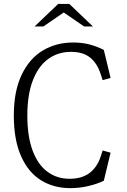

<svg xmlns="http://www.w3.org/2000/svg" viewBox="-20 -962 660 994"><path d="M51.5 -364Q51.5 -489.5 92 -574.5Q132.5 -659.5 202 -700.8Q271.5 -742 359 -742Q405.5 -742 444.8 -731.5Q484 -721 517.5 -703.5L552.5 -558.5L511.5 -547L500.5 -580.5Q482.5 -635 446.5 -664Q410.5 -693 350.5 -693.5Q283.5 -694.5 231.8 -658.2Q180 -622 150.8 -547.8Q121.5 -473.5 121.5 -364Q121.5 -255 149.2 -181.5Q177 -108 227 -71.8Q277 -35.5 343.5 -36.5Q404.5 -37 443.5 -66.5Q482.5 -96 500.5 -149.5L511.5 -183L552.5 -171.5L517.5 -26.5Q484.5 -10 438 1Q391.5 12 344 12Q257.5 12 191.8 -29Q126 -70 88.8 -154.2Q51.5 -238.5 51.5 -364ZM281 -941.5H339L461 -825H415.5L296 -907H324L204.5 -825H159Z"/></svg>

Font: Monaspace Xenon Var ExtraLight
Style: Regular
Weight: 200
Designer: Riley Cran and the Lettermatic Team
Version: Version 1.200 (Monaspace Xenon Var)